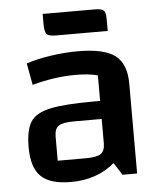

<svg xmlns="http://www.w3.org/2000/svg" viewBox="-50 -717 651 773"><g transform="rotate(-5 275.0 -331.0)"><path d="M474 -363V0H415L383 -50Q312 11 206 11Q122 11 85 -25Q48 -61 48 -143Q48 -213 69.5 -246Q91 -279 149.5 -291.5Q208 -304 332 -304H351V-407Q317 -417 262 -417Q177 -417 86 -392L70 -480Q112 -494 168.5 -502.5Q225 -511 279 -511Q385 -511 429.5 -477Q474 -443 474 -363ZM351 -133V-231H239Q193 -231 176.5 -219.5Q160 -208 160 -176V-79H273Q318 -79 334.5 -90.5Q351 -102 351 -133ZM151 -632V-673H361Q382 -673 391.5 -668.5Q401 -664 403.5 -654.5Q406 -645 406 -624V-582H197Q167 -582 159 -592Q151 -602 151 -632Z"/></g></svg>

Font: Changa Medium
Style: Regular
Weight: 500
Designer: Eduardo Rodriguez Tunni
Foundry: Eduardo Rodriguez Tunni
Version: Version 2.002; ttfautohint (v1.5) -l 8 -r 50 -G 150 -x 14 -H